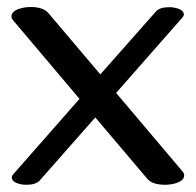

<svg xmlns="http://www.w3.org/2000/svg" viewBox="-20 -508 550 540"><path d="M444.8 11.7Q408.7 11.7 394.5 -4.9L248 -177.7L91.8 -0.5Q81.1 11.7 54.2 11.7Q45.9 11.7 39.1 10.3Q13.2 4.9 13.2 -8.8Q13.2 -13.2 16.6 -17.1L203.6 -230L16.6 -451.2Q12.2 -456.1 12.2 -461.9Q12.2 -479.5 45.9 -486.3Q53.7 -488.3 65.9 -488.3Q101.1 -488.3 115.7 -471.7L262.2 -298.8L418.5 -475.6Q429.2 -487.8 456.1 -487.8Q464.8 -487.8 471.2 -486.3Q497.1 -481 497.1 -467.3Q497.1 -463.4 493.7 -459.5L306.6 -246.6L493.7 -25.4Q498 -20.5 498 -14.6Q498 2.9 464.4 9.8Q453.6 11.7 444.8 11.7Z"/></svg>

Font: Gayathri
Style: Bold
Weight: 700
Designer: Binoy Dominic <binoy.domenic@gmail.com>
Foundry: SMC
Version: Version 1.000